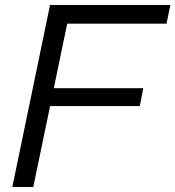

<svg xmlns="http://www.w3.org/2000/svg" viewBox="-20 -749 702 769"><path d="M29.4 0 180.4 -729H662.3L647 -654.1H227.6L253.7 -676L113.3 0ZM144.1 -324.1 163.1 -395.7H553.9L539.9 -324.1Z"/></svg>

Font: Mona Sans
Style: Italic
Weight: 200
Italic angle: -11.6951°
Designer: Deni Anggara
Foundry: GitHub
Version: Version 2.000